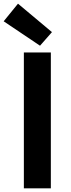

<svg xmlns="http://www.w3.org/2000/svg" viewBox="-39 -1026 388 1046"><path d="M91 -740H238V0H91ZM-19 -910 59 -1006 244 -851 179 -777Z"/></svg>

Font: Kinto Sans
Style: Bold
Weight: 700
Designer: Authors: Ryoko NISHIZUKA  (kana & ideographs); Paul D. Hunt (Latin, Greek & Cyrillic); Wenlong ZHANG  (bopomofo); Sandol
Foundry: Adobe Systems Incorporated, ookami Inc.
Version: Version 0.001